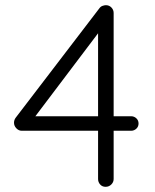

<svg xmlns="http://www.w3.org/2000/svg" viewBox="-20 -720 596 740"><path d="M387 0Q374 0 366 -9Q358 -18 358 -30V-617L371 -609L108 -261L105 -272H485Q497 -272 505.5 -264Q514 -256 514 -244Q514 -232 505.5 -224Q497 -216 485 -216H64Q52 -216 43 -225.5Q34 -235 34 -247Q34 -258 41 -267L363 -688Q368 -695 375.5 -697.5Q383 -700 388 -700Q401 -700 409.5 -691Q418 -682 418 -670V-30Q418 -18 409 -9Q400 0 387 0Z"/></svg>

Font: Quicksand Light
Style: Regular
Weight: 400
Version: Version 3.004